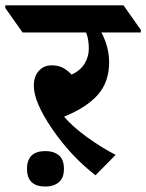

<svg xmlns="http://www.w3.org/2000/svg" viewBox="-89 -642 545 716"><path d="M436 -521H289.1Q317.9 -466.8 317.9 -409.7Q317.9 -335.9 275.6 -288.3Q233.4 -240.7 149.9 -207Q180.7 -170.4 235.1 -130.9Q289.6 -91.3 342.3 -64.5L267.1 11.7Q174.8 -60.1 106 -160.6Q37.1 -261.2 37.1 -322.3Q37.1 -356.9 55.7 -377.7Q74.2 -398.4 104 -398.4Q126.5 -398.4 143.3 -390.4Q160.2 -382.3 178.2 -363.8Q210.9 -378.9 226.6 -405Q242.2 -431.2 242.2 -460.4Q242.2 -496.6 231.9 -521H-4.9L-69.3 -612.3V-622.1H371.6L436 -530.8ZM149.4 -12.2Q149.4 22 130.1 37.8Q110.8 53.7 80.6 53.7Q11.7 53.7 11.7 -12.2Q11.7 -78.6 80.6 -78.6Q111.3 -78.6 130.4 -63Q149.4 -47.4 149.4 -12.2Z"/></svg>

Font: Noto Serif Devanagari
Style: Bold
Weight: 700
Designer: Monotype Design Team
Foundry: Monotype Imaging Inc.
Version: Version 1.01